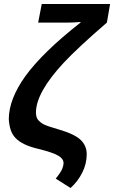

<svg xmlns="http://www.w3.org/2000/svg" viewBox="-20 -745 571 961"><path d="M531 -725 515 -632Q368 -505 298 -430Q160 -281 160 -182Q160 -160 169 -147Q180 -133 198 -123Q208 -118 227 -111.5Q246 -105 274 -97Q353 -74 383.5 -45Q414 -16 414 27Q414 75 391.5 119.5Q369 164 333 196L259 149Q284 118 291 101Q298 84 298 71Q298 50 273 35Q248 19 171 0Q129 -10 101.5 -23.5Q74 -37 57.5 -54.5Q41 -72 33.5 -95Q26 -118 24 -148Q24 -248 107 -364Q149 -422 217.5 -489Q286 -556 383 -632V-635Q348 -632 323 -632H171L189 -725Z"/></svg>

Font: Libra Sans Modern
Style: Bold Italic
Weight: 700
Italic angle: -12°
Foundry: Stefan Peev, Context Ltd
Version: Version 1.000